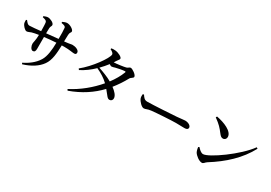

<svg xmlns="http://www.w3.org/2000/svg" viewBox="25 -1740 3879 2749"><g transform="rotate(30 1965.0 -366.0)"><path d="M62 -526C61 -504 63 -476 69 -462C79 -440 119 -387 152 -387C173 -387 196 -402 222 -410C249 -418 286 -425 331 -432C329 -335 313 -305 313 -276C313 -241 336 -188 368 -188C396 -188 408 -206 408 -246V-442C464 -449 536 -456 603 -460C602 -344 589 -227 545 -156C489 -64 401 -7 321 34L332 53C461 14 561 -50 618 -132C677 -214 685 -333 689 -465L730 -466C820 -466 866 -453 897 -453C920 -453 933 -459 933 -485C933 -525 871 -549 820 -549C799 -549 788 -541 689 -531L692 -641C695 -691 715 -686 715 -709C715 -738 649 -782 598 -782C576 -782 550 -772 525 -760V-742C571 -734 595 -727 598 -703C603 -661 604 -603 603 -523L408 -503C408 -537 409 -572 410 -590C413 -625 427 -626 427 -648C427 -683 357 -715 320 -715C299 -715 273 -706 251 -696L252 -679C297 -669 319 -661 324 -638C329 -614 330 -551 331 -494C271 -488 181 -478 145 -478C118 -478 101 -501 77 -531Z M1072 34 1085 55C1282 -16 1432 -117 1552 -244C1617 -168 1632 -130 1669 -131C1697 -132 1716 -152 1715 -183C1713 -228 1670 -274 1614 -315C1669 -383 1718 -457 1762 -537C1775 -562 1814 -572 1814 -594C1814 -629 1733 -682 1706 -682C1686 -682 1674 -660 1647 -653C1620 -645 1496 -627 1454 -627L1481 -669C1497 -695 1511 -702 1511 -721C1511 -744 1446 -781 1390 -786C1363 -789 1344 -787 1325 -784L1321 -768C1355 -751 1379 -732 1379 -713C1379 -651 1217 -422 1064 -301L1078 -282C1156 -321 1229 -376 1293 -438C1370 -402 1437 -363 1496 -305C1385 -174 1237 -49 1072 34ZM1314 -458C1352 -496 1387 -537 1418 -577C1432 -567 1445 -559 1455 -559C1472 -559 1490 -566 1511 -572C1542 -581 1626 -597 1656 -598C1667 -599 1673 -594 1667 -581C1641 -512 1598 -437 1542 -362C1474 -401 1386 -434 1314 -458Z M2060 -445 2042 -439C2040 -417 2039 -392 2047 -371C2064 -329 2119 -271 2154 -271C2188 -271 2201 -290 2267 -297C2343 -306 2591 -321 2661 -321C2728 -321 2763 -318 2801 -318C2839 -318 2858 -331 2858 -355C2858 -391 2808 -417 2758 -417C2733 -417 2695 -409 2628 -404C2573 -400 2251 -379 2152 -379C2103 -379 2086 -408 2060 -445Z M3124 -695 3113 -676C3205 -610 3235 -574 3283 -512C3309 -478 3326 -463 3352 -463C3383 -463 3404 -487 3404 -517C3404 -610 3251 -672 3124 -695ZM3836 -598C3693 -397 3312 -128 3218 -128C3183 -128 3149 -163 3123 -191L3108 -182C3109 -158 3118 -122 3129 -102C3150 -66 3215 -12 3265 -12C3291 -12 3303 -41 3330 -58C3556 -199 3740 -368 3856 -585Z"/></g></svg>

Font: Noto Serif CJK SC SemiBold
Style: Regular
Weight: 600
Designer: Ryoko NISHIZUKA 西塚涼子 (kana & ideographs); Frank Grießhammer (Latin, Greek & Cyrillic); Wenlong ZHANG 张文龙 (bopomofo); San
Foundry: Adobe
Version: Version 2.001;hotconv 1.1.0;makeotfexe 2.6.0